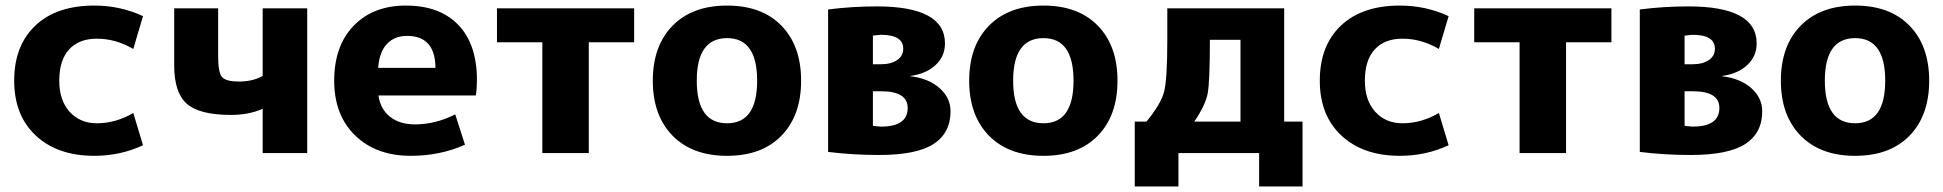

<svg xmlns="http://www.w3.org/2000/svg" viewBox="-20 -550 6984 690"><path d="M459 -144 494 -28Q412 10 319 10Q187 10 109 -62.5Q31 -135 31 -260Q31 -386 107 -458Q183 -530 319 -530Q412 -530 494 -492L459 -374Q396 -411 328 -411Q264 -411 228.5 -372.5Q193 -334 193 -260Q193 -189 230.5 -148Q268 -107 328 -107Q396 -107 459 -144Z M924 -159Q875 -137 810 -137Q697 -137 651.5 -177Q606 -217 606 -315V-520H764V-347Q764 -289 778 -273Q792 -257 839 -257Q888 -257 924 -277V-520H1084V0H924Z M1339 -306H1545Q1544 -421 1443 -421Q1397 -421 1370 -391.5Q1343 -362 1339 -306ZM1340 -207Q1347 -158 1381.5 -130.5Q1416 -103 1471 -103Q1545 -103 1616 -139L1651 -30Q1562 10 1456 10Q1332 10 1256.5 -63Q1181 -136 1181 -260Q1181 -385 1251 -457.5Q1321 -530 1439 -530Q1560 -530 1627 -460.5Q1694 -391 1694 -262Q1694 -231 1690 -207Z M2259 -398H2096V0H1929V-398H1766V-520H2259Z M2397 -457.5Q2468 -530 2593 -530Q2718 -530 2788.5 -457.5Q2859 -385 2859 -260Q2859 -135 2788.5 -62.5Q2718 10 2593 10Q2468 10 2397 -62.5Q2326 -135 2326 -260Q2326 -385 2397 -457.5ZM2593 -107Q2701 -107 2701 -260Q2701 -413 2593 -413Q2484 -413 2484 -260Q2484 -107 2593 -107Z M3117 -98Q3118 -98 3129 -96.5Q3140 -95 3146 -95Q3242 -95 3242 -162Q3242 -222 3147 -222H3117ZM3117 -319H3144Q3182 -319 3204 -334Q3226 -349 3226 -375Q3226 -425 3145 -425Q3144 -425 3117 -422ZM3396 -150Q3396 -72 3335 -32.5Q3274 7 3139 7Q3046 7 2956 -4V-516Q3042 -527 3131 -527Q3376 -527 3376 -394Q3376 -348 3342.5 -316.5Q3309 -285 3252 -277V-276Q3318 -268 3357 -233Q3396 -198 3396 -150Z M3534 -457.5Q3605 -530 3730 -530Q3855 -530 3925.5 -457.5Q3996 -385 3996 -260Q3996 -135 3925.5 -62.5Q3855 10 3730 10Q3605 10 3534 -62.5Q3463 -135 3463 -260Q3463 -385 3534 -457.5ZM3730 -107Q3838 -107 3838 -260Q3838 -413 3730 -413Q3621 -413 3621 -260Q3621 -107 3730 -107Z M4272 -113H4438V-407H4328Q4328 -255 4320 -213.5Q4312 -172 4272 -113ZM4100 -113Q4152 -176 4163.5 -220.5Q4175 -265 4175 -407V-520H4595V-113H4661V120H4505V0H4215V120H4058V-113Z M5151 -144 5186 -28Q5104 10 5011 10Q4879 10 4801 -62.5Q4723 -135 4723 -260Q4723 -386 4799 -458Q4875 -530 5011 -530Q5104 -530 5186 -492L5151 -374Q5088 -411 5020 -411Q4956 -411 4920.5 -372.5Q4885 -334 4885 -260Q4885 -189 4922.5 -148Q4960 -107 5020 -107Q5088 -107 5151 -144Z M5771 -398H5608V0H5441V-398H5278V-520H5771Z M6034 -98Q6035 -98 6046 -96.5Q6057 -95 6063 -95Q6159 -95 6159 -162Q6159 -222 6064 -222H6034ZM6034 -319H6061Q6099 -319 6121 -334Q6143 -349 6143 -375Q6143 -425 6062 -425Q6061 -425 6034 -422ZM6313 -150Q6313 -72 6252 -32.5Q6191 7 6056 7Q5963 7 5873 -4V-516Q5959 -527 6048 -527Q6293 -527 6293 -394Q6293 -348 6259.5 -316.5Q6226 -285 6169 -277V-276Q6235 -268 6274 -233Q6313 -198 6313 -150Z M6451 -457.5Q6522 -530 6647 -530Q6772 -530 6842.5 -457.5Q6913 -385 6913 -260Q6913 -135 6842.5 -62.5Q6772 10 6647 10Q6522 10 6451 -62.5Q6380 -135 6380 -260Q6380 -385 6451 -457.5ZM6647 -107Q6755 -107 6755 -260Q6755 -413 6647 -413Q6538 -413 6538 -260Q6538 -107 6647 -107Z"/></svg>

Font: Mplus 1p ExtraBold
Style: Regular
Weight: 800
Version: Version 1.061